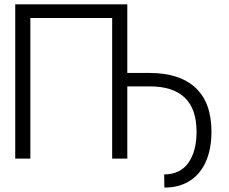

<svg xmlns="http://www.w3.org/2000/svg" viewBox="-20 -727 1049 880"><path d="M563.5 -392.6H666Q803.2 -392.6 876.2 -324.7Q949.2 -256.8 949.2 -123Q949.2 -45.4 924.1 12.5Q898.9 70.3 850.3 101.6Q801.8 132.8 733.4 132.8L732.4 72.3Q805.7 72.3 843.3 19.3Q880.9 -33.7 880.9 -123Q880.9 -331.1 666 -331.1H563.5V0H494.1V-644.5H119.1V0H49.8V-707H563.5Z"/></svg>

Font: Pretendard JP Light
Style: Regular
Weight: 300
Designer: Base glyphs from Inter by Rasmus Andersson; Hangeul glyphs from Noto Sans CJK(Source Han Sans) by Jang Soo-young and Kan
Foundry: Kil Hyung-jin
Version: Version 1.309